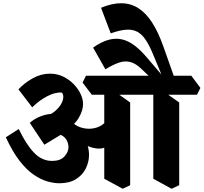

<svg xmlns="http://www.w3.org/2000/svg" viewBox="-20 -1123 1258 1186"><path d="M346 9Q313 9 272.5 -2.5Q232 -14 188 -44Q144 -74 100.5 -130Q57 -186 16 -275L96 -326Q140 -233 189 -181Q238 -129 302 -129Q353 -129 378 -156.5Q403 -184 403 -214Q403 -234 393.5 -254Q384 -274 362 -286.5Q340 -299 304 -295L394 -314L254 -229L164 -364Q186 -384 214.5 -397.5Q243 -411 273.5 -416.5Q304 -422 330 -417L373 -382Q432 -355 466.5 -318Q501 -281 515.5 -241.5Q530 -202 530 -167Q530 -123 510 -82.5Q490 -42 449.5 -16.5Q409 9 346 9ZM389 -321 232 -391Q277 -405 308 -427.5Q339 -450 355 -476Q371 -502 371 -525Q371 -533 368.5 -540Q366 -547 362 -551Q323 -555 272.5 -529Q222 -503 179 -460L94 -571Q130 -610 181.5 -639Q233 -668 289 -668Q332 -668 369 -650.5Q406 -633 434 -604.5Q462 -576 477.5 -543.5Q493 -511 493 -480Q493 -441 467 -396Q441 -351 389 -321ZM632 -214Q596 -196 539 -214.5Q482 -233 407 -299L416 -377Q444 -347 478.5 -336Q513 -325 545.5 -328.5Q578 -332 603 -346.5Q628 -361 639 -382ZM738 43 624 -19V-590L680 -564L784 -490V21ZM547 -538 490 -613 511 -655H859L915 -580L894 -538ZM1019 -562 924 -791Q902 -844 879.5 -877.5Q857 -911 828.5 -926.5Q800 -942 760 -939.5Q720 -937 664 -917L604 -1075Q674 -1104 731.5 -1103Q789 -1102 835.5 -1072Q882 -1042 919.5 -984Q957 -926 988 -839L1079 -582ZM1040 43 927 -19V-590L982 -564L1087 -490V21ZM986 -571 857 -694Q821 -730 786.5 -739.5Q752 -749 714.5 -736Q677 -723 631 -695L555 -829Q608 -866 652.5 -877.5Q697 -889 736.5 -879Q776 -869 813 -840.5Q850 -812 888 -767L1035 -595ZM859 -538 803 -613 824 -655H1162L1218 -580L1197 -538Z"/></svg>

Font: Eczar
Style: Bold
Weight: 700
Designer: Vaibhav Singh
Foundry: Rosetta Type Foundry
Version: Version 2.000